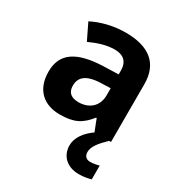

<svg xmlns="http://www.w3.org/2000/svg" viewBox="-186 -682 976 1047"><g transform="rotate(30 302.0 -158.5)"><path d="M445 111C445 77 472 43 517 0H529V-364C529 -494 448 -557 302 -557C225 -557 151 -538 93 -508L142 -407C193 -430 243 -447 296 -447C349 -447 381 -421 381 -364V-340L286 -337C123 -331 42 -279 42 -163C42 -45 114 10 211 10C302 10 345 -15 392 -74H396L425 0C377 33 342 79 342 128C342 194 389 240 464 240C496 240 519 235 540 229V142C527 146 505 151 484 151C461 151 445 138 445 111ZM323 -251 381 -253V-208C381 -138 331 -99 267 -99C224 -99 195 -116 195 -162C195 -214 227 -248 323 -251Z"/></g></svg>

Font: Noto Traditional Nushu
Style: Bold
Weight: 700
Designer: LIU Zhao
Foundry: LiuZhao Studio
Version: Version 2.003